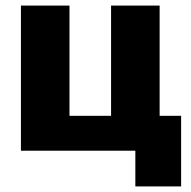

<svg xmlns="http://www.w3.org/2000/svg" viewBox="-20 -540 683 688"><path d="M465 128H629V-125H552V-520H378V-125H229V-520H55V0H465Z"/></svg>

Font: Fixel Text ExtraBold
Style: Regular
Weight: 800
Width: 4
Designer: AlfaBravo + MacPaw
Foundry: Kyrylo Tkachov, Marchela Mozhyna, Serhii Makarenko, Maria Weinstein, Zakhar Kryvoshyya
Version: Version 1.211